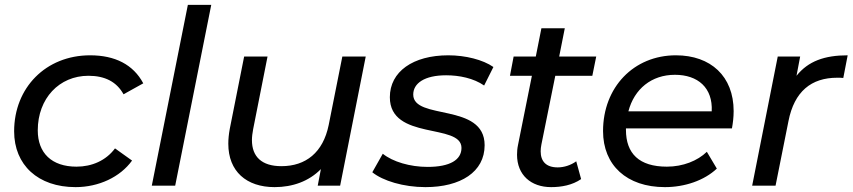

<svg xmlns="http://www.w3.org/2000/svg" viewBox="-20 -762 3499 788"><path d="M290 6C385 6 473 -35 522 -103L452 -153C415 -103 357 -78 294 -78C192 -78 135 -134 135 -227C135 -358 223 -451 343 -451C411 -451 459 -426 487 -375L568 -420C527 -497 452 -535 350 -535C168 -535 38 -402 38 -223C38 -85 136 6 290 6Z M603 0H699L847 -742H751Z M1385 -530 1329 -249C1306 -136 1235 -80 1135 -80C1054 -80 1014 -119 1014 -187C1014 -201 1016 -216 1019 -232L1078 -530H982L923 -233C919 -211 917 -191 917 -172C917 -59 991 6 1107 6C1181 6 1248 -18 1297 -68L1284 0H1376L1481 -530Z M1726 6C1870 6 1969 -56 1969 -166C1969 -342 1676 -267 1676 -374C1676 -420 1722 -453 1811 -453C1865 -453 1924 -441 1967 -411L2005 -487C1962 -517 1890 -535 1820 -535C1675 -535 1580 -468 1580 -363C1580 -184 1874 -258 1874 -155C1874 -106 1827 -77 1735 -77C1663 -77 1592 -98 1551 -131L1508 -55C1551 -20 1636 6 1726 6Z M2259 -451H2411L2427 -530H2275L2298 -646H2202L2179 -530H2088L2073 -451H2163L2106 -167C2103 -153 2102 -139 2102 -127C2102 -44 2159 6 2242 6C2284 6 2329 -2 2365 -27L2345 -100C2323 -84 2295 -75 2269 -75C2221 -75 2199 -100 2199 -141C2199 -150 2200 -159 2202 -169Z M2984 -235C2988 -257 2991 -281 2991 -306C2991 -449 2897 -535 2754 -535C2581 -535 2455 -404 2455 -224C2455 -84 2552 6 2709 6C2790 6 2870 -21 2922 -70L2881 -139C2843 -102 2783 -78 2717 -78C2603 -78 2549 -132 2549 -229V-235ZM2750 -455C2844 -455 2906 -402 2901 -305H2559C2583 -397 2654 -455 2750 -455Z M3249 -451 3264 -530H3172L3067 0H3163L3216 -265C3240 -387 3310 -443 3416 -443C3426 -443 3432 -443 3441 -442L3459 -535C3364 -535 3297 -511 3249 -451Z"/></svg>

Font: AWKNG-Font Medium
Style: Italic
Weight: 500
Italic angle: -11.3°
Designer: Awakening Church
Foundry: Awakening Church
Version: Version 1.700;PS 001.700;hotconv 1.0.88;makeotf.lib2.5.64775